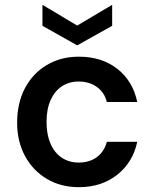

<svg xmlns="http://www.w3.org/2000/svg" viewBox="-20 -764 640 796"><path d="M307 12Q232 12 174 -22.5Q116 -57 83.5 -117.5Q51 -178 51 -255Q51 -337 83.5 -398.5Q116 -460 174 -494.5Q232 -529 307 -529Q402 -529 466.5 -478.5Q531 -428 549 -341H423Q413 -381 381.5 -403.5Q350 -426 306 -426Q267 -426 237 -406.5Q207 -387 190 -349.5Q173 -312 173 -259Q173 -219 182.5 -187.5Q192 -156 209.5 -134.5Q227 -113 251.5 -101.5Q276 -90 306 -90Q336 -90 359.5 -100Q383 -110 399.5 -129.5Q416 -149 423 -176H549Q531 -91 466 -39.5Q401 12 307 12ZM300 -576 156 -657V-744L300 -658L445 -744V-657Z"/></svg>

Font: DM Sans 11pt SemiBold
Style: Regular
Weight: 600
Version: Version 4.004;gftools[0.9.30]